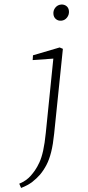

<svg xmlns="http://www.w3.org/2000/svg" viewBox="-140 -766 480 1050"><g transform="rotate(-5 100.5 -241.0)"><path d="M-68 249 -76 225Q-54 218 -38 208.5Q-22 199 -9.5 187Q3 175 15 161Q30 143 44 118.5Q58 94 70 56Q82 18 93 -40L174 -465L184 -440L56 -442L60 -468L209 -498L226 -489L138 -31Q127 27 113 67.5Q99 108 81 136Q63 164 41 186Q20 206 -5 222Q-30 238 -68 249ZM231 -643Q214 -643 202.5 -654Q191 -665 191 -683Q191 -703 204.5 -717Q218 -731 237 -731Q254 -731 265.5 -720.5Q277 -710 277 -692Q277 -672 263.5 -657.5Q250 -643 231 -643Z"/></g></svg>

Font: Source Serif 4 Light
Style: Italic
Weight: 300
Italic angle: -12°
Designer: Frank Grießhammer
Foundry: Adobe Systems Incorporated
Version: Version 4.004;hotconv 1.0.116;makeotfexe 2.5.65601